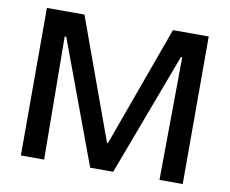

<svg xmlns="http://www.w3.org/2000/svg" viewBox="-74 -753 1012 846"><g transform="rotate(10 432.0 -330.0)"><path d="M69.8 0V-660.2H237.8L434.1 -120.1H438L633.8 -660.2H793.9V0H689.9L694.8 -549.8H689L482.9 0H379.9L175.8 -549.8H168.9L173.8 0Z"/></g></svg>

Font: Bricolage Grotesque Medium
Style: Regular
Weight: 500
Designer: Mathieu Triay
Foundry: Atelier Triay
Version: Version 1.000;gftools[0.9.30]